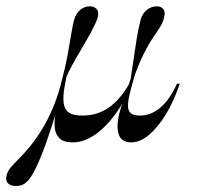

<svg xmlns="http://www.w3.org/2000/svg" viewBox="-89 -447 646 618"><path d="M-37.9 151.6Q-54.8 151.6 -62.9 143.5Q-71 135.5 -68.5 121.8Q-66.1 103.2 -49.2 85.9Q-32.3 68.5 -9.7 44.4Q17.7 14.5 40.7 -21.8Q63.7 -58.1 81.9 -101.2Q100 -144.4 111.3 -193.5Q122.6 -235.5 129.4 -274.2Q136.3 -312.9 141.1 -342.3Q146 -371.8 150 -384.7Q155.6 -404 169.4 -415.3Q183.1 -426.6 200 -426.6Q214.5 -426.6 222.2 -417.7Q229.8 -408.9 225.8 -392.7Q223.4 -381.5 213.3 -361.3Q203.2 -341.1 188.7 -316.1Q174.2 -291.1 159.3 -265.7Q144.4 -240.3 132.7 -216.9Q121 -193.5 116.9 -178.2Q98.4 -105.6 79.8 -47.6Q61.3 10.5 44.4 52.8Q27.4 95.2 12.9 118.5Q1.6 136.3 -9.7 144Q-21 151.6 -37.9 151.6ZM145.2 11.3Q115.3 11.3 102 -2.4Q88.7 -16.1 87.1 -37.5Q85.5 -58.9 89.9 -82.3Q94.4 -105.6 98.4 -125L122.6 -231.5H132.3Q121.8 -188.7 117.3 -158.5Q112.9 -128.2 116.9 -109.7Q121 -91.1 135.1 -83.1Q149.2 -75 176.6 -75Q224.2 -75 261.3 -100.8Q298.4 -126.6 329 -180.6L335.5 -177.4Q324.2 -147.6 308.1 -119.4Q291.9 -91.1 273 -67.3Q254 -43.5 233.1 -25.8Q212.1 -8.1 189.9 1.6Q167.7 11.3 145.2 11.3ZM333.1 11.3Q316.9 11.3 306.9 4.4Q296.8 -2.4 292.7 -15.7Q288.7 -29 289.5 -47.6Q290.3 -62.9 294.8 -81Q299.2 -99.2 310.1 -130.6Q321 -162.1 339.5 -216.1L346.8 -212.1Q331.5 -160.5 325.4 -130.2Q319.4 -100 327.8 -87.5Q336.3 -75 360.5 -75Q397.6 -75 427.8 -101.2Q458.1 -127.4 480.6 -177.4H489.5Q471 -121.8 445.2 -79.4Q419.4 -37.1 390.7 -12.9Q362.1 11.3 333.1 11.3ZM330.6 -186.3Q341.1 -256.5 346.8 -294.8Q352.4 -333.1 356.5 -352.4Q360.5 -371.8 363.7 -383.9Q369.4 -404 383.9 -415.3Q398.4 -426.6 415.3 -426.6Q429.8 -426.6 436.7 -417.7Q443.5 -408.9 439.5 -392.7Q436.3 -375.8 426.6 -360.5Q416.9 -345.2 402.8 -324.6Q388.7 -304 372.6 -271.8Q356.5 -239.5 339.5 -189.5Z"/></svg>

Font: Playfair 144pt Light
Style: Italic
Weight: 300
Italic angle: -15.6°
Designer: Claus Eggers Sørensen
Foundry: Claus Eggers Sørensen
Version: Version 2.001;gftools[0.9.30]